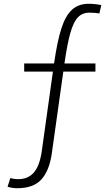

<svg xmlns="http://www.w3.org/2000/svg" viewBox="-20 -800 592 1016"><path d="M321 -464H485V-421H315L254 13Q241 103 199 149.5Q157 196 71 196Q44 196 20 188L35 142Q53 148 77 148Q129 148 159.5 112.5Q190 77 201 0L260 -421H108V-464H266Q283 -582 305 -650Q327 -718 361.5 -749Q396 -780 449 -780Q484 -780 516 -773L506 -729Q482 -733 453 -733Q416 -733 392.5 -708.5Q369 -684 352.5 -626.5Q336 -569 321 -464Z"/></svg>

Font: Krub Light
Style: Regular
Weight: 300
Designer: Ekaluck Peanpanawate
Foundry: Cadson Demak Co.,Ltd.
Version: Version 1.000; ttfautohint (v1.6)